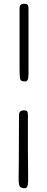

<svg xmlns="http://www.w3.org/2000/svg" viewBox="-20 -782 248 1011"><path d="M127 8V-176C127 -185.3 125.7 -191.8 123 -195.5C120.3 -199.2 114.7 -201 106 -201C88.7 -201 80 -192.7 80 -176L79 82L78 148C78 175.3 79.8 192.3 83.5 199C87.2 205.7 96.3 209 111 209C122.3 209 128 196.3 128 171V140ZM83 -414C83 -386 84.5 -368.8 87.5 -362.5C90.5 -356.2 99.3 -353 114 -353C124.7 -353 130 -365.7 130 -391V-737C130 -746.3 128.5 -752.8 125.5 -756.5C122.5 -760.2 116.5 -762 107.5 -762C98.5 -762 92.2 -760.2 88.5 -756.5C84.8 -752.8 83 -746.7 83 -738Z"/></svg>

Font: Sorts Mill Goudy
Style: Regular
Weight: 400
Version: Version 003.101